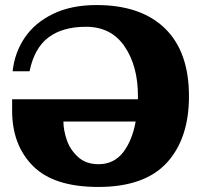

<svg xmlns="http://www.w3.org/2000/svg" viewBox="-20 -730 797 760"><path d="M728 -349Q728 -181 640 -85.5Q552 10 369 10Q193 10 110.5 -73Q28 -156 28 -292V-337H526V-350Q526 -469 473 -546.5Q420 -624 320 -624Q228 -624 172 -582Q116 -540 97 -448H30Q38 -522 78 -581Q118 -640 190 -675Q262 -710 362 -710Q538 -710 633 -617.5Q728 -525 728 -349ZM517 -249H231Q231 -216 244 -177Q257 -138 288.5 -109Q320 -80 370 -80Q430 -80 466.5 -126Q503 -172 517 -249Z"/></svg>

Font: Taviraj ExtraBold
Style: Regular
Weight: 800
Designer: Katatrad Team
Foundry: CadsonDemak
Version: Version 1.001